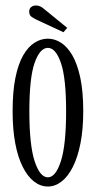

<svg xmlns="http://www.w3.org/2000/svg" viewBox="-20 -669 352 700"><path d="M154.5 11Q127.5 11 104 -7.2Q80.5 -25.5 62.8 -60.8Q45 -96 35.5 -147Q26 -198 26 -263.5Q26 -335 36.2 -385.5Q46.5 -436 64.5 -467.2Q82.5 -498.5 105.8 -513.2Q129 -528 154.5 -528Q179.5 -528 202.5 -513.2Q225.5 -498.5 243.8 -467.2Q262 -436 272.8 -385.5Q283.5 -335 283.5 -263.5Q283.5 -198 273.5 -147Q263.5 -96 245.8 -60.8Q228 -25.5 204.5 -7.2Q181 11 154.5 11ZM154.5 -22.5Q183 -22.5 202 -81.5Q221 -140.5 221 -263.5Q221 -385 202 -439.8Q183 -494.5 154.5 -494.5Q125.5 -494.5 106.2 -439.8Q87 -385 87 -263.5Q87 -140.5 106.2 -81.5Q125.5 -22.5 154.5 -22.5ZM211.5 -551.5 112.5 -597.5Q100 -603.5 93.2 -609.2Q86.5 -615 86.5 -627Q86.5 -637.5 93.5 -643.2Q100.5 -649 111 -649Q120.5 -649 127.2 -645.5Q134 -642 141 -636L225 -567.5Z"/></svg>

Font: Imbue Thin 10pt Light
Style: Regular
Weight: 300
Version: Version 1.102